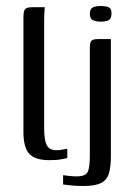

<svg xmlns="http://www.w3.org/2000/svg" viewBox="-20 -529 447 639"><path d="M144 4Q98 4 78 -16.5Q58 -37 58 -90V-472Q58 -484 60 -491.5Q62 -499 68.5 -502Q75 -505 87 -505H129Q129 -504 128 -492Q127 -480 127 -462V-101Q127 -63 135.5 -46Q144 -29 169 -29Q176 -29 188 -31Q200 -33 204 -34V-3Q198 -2 184.5 1Q171 4 144 4ZM258 90Q234 90 215 88Q196 86 190 85V54Q195 55 210 56.5Q225 58 235 58Q265 58 272 43Q279 28 279 -12V-370Q279 -381 281 -387.5Q283 -394 289 -396.5Q295 -399 307 -399H349V-8Q349 28 342 49.5Q335 71 315.5 80.5Q296 90 258 90ZM316 -457Q299 -457 289 -462Q279 -467 279 -483Q279 -499 288.5 -504Q298 -509 315 -509Q334 -509 343 -504Q352 -499 351 -483Q351 -467 342 -462Q333 -457 316 -457Z"/></svg>

Font: Genos Thin
Style: Regular
Weight: 400
Version: Version 1.010